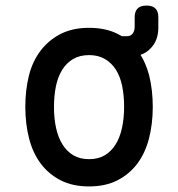

<svg xmlns="http://www.w3.org/2000/svg" viewBox="-20 -660 640 690"><path d="M300 10Q241 10 198 -12Q155 -34 126.5 -72Q98 -110 84.5 -162.5Q71 -215 71 -276Q71 -337 84 -388.5Q97 -440 126 -478Q155 -516 198 -538Q241 -560 300 -560Q360 -560 403 -538Q411 -534 418 -530H437Q449 -530 456.5 -539Q464 -548 464 -565V-598Q464 -619 474.5 -629.5Q485 -640 506.5 -640Q528 -640 538.5 -629.5Q549 -619 549 -598V-561Q549 -514 521 -486Q506 -470 485 -463Q505 -431 516 -389Q529 -337 529 -276Q529 -215 515.5 -162.5Q502 -110 473.5 -72Q445 -34 402 -12Q359 10 300 10ZM300 -88Q333 -88 356.5 -102Q380 -116 395.5 -141Q411 -166 418.5 -200.5Q426 -235 426 -276Q426 -317 419 -351Q412 -385 396.5 -409.5Q381 -434 357 -448Q333 -462 300 -462Q267 -462 243 -448Q219 -434 203.5 -409Q188 -384 181 -350Q174 -316 174 -275Q174 -234 181.5 -200Q189 -166 204.5 -141Q220 -116 243.5 -102Q267 -88 300 -88Z"/></svg>

Font: Maple Mono NL Medium
Style: Regular
Weight: 500
Monospace: yes
Designer: subframe7536
Version: Version 7.000